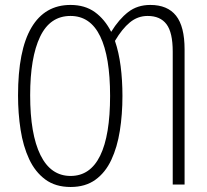

<svg xmlns="http://www.w3.org/2000/svg" viewBox="-20 -744 833 774"><path d="M473.6 -356.9Q473.6 -282.7 463.1 -216.6Q452.6 -150.4 428.7 -99.4Q404.8 -48.3 364.5 -19.3Q324.2 9.8 264.6 9.8Q203.6 9.8 162.6 -20.5Q121.6 -50.8 97.4 -102.8Q73.2 -154.8 63 -220.9Q52.7 -287.1 52.7 -358.9Q52.7 -541.5 106.7 -632.8Q160.6 -724.1 264.2 -724.1Q322.3 -724.1 362.3 -695.3Q402.3 -666.5 428.2 -615.7Q459.5 -666.5 496.6 -695.3Q533.7 -724.1 585.9 -724.1Q655.3 -724.1 689.7 -680.7Q724.1 -637.2 724.1 -544.9V0H676.3V-536.1Q676.3 -613.3 651.1 -646.5Q626 -679.7 575.2 -679.7Q535.2 -679.7 503.7 -653.8Q472.2 -627.9 443.4 -579.1Q459 -533.7 466.3 -477.3Q473.6 -420.9 473.6 -356.9ZM101.6 -359.9Q101.6 -203.1 143.1 -118.9Q184.6 -34.7 264.6 -34.7Q343.8 -34.7 383.8 -116.5Q423.8 -198.2 423.8 -357.4Q423.8 -515.1 384 -597.4Q344.2 -679.7 264.2 -679.7Q181.6 -679.7 141.6 -595.9Q101.6 -512.2 101.6 -359.9Z"/></svg>

Font: Open Sans Condensed Light
Style: Regular
Weight: 300
Width: 3
Designer: Monotype Design Team
Foundry: Monotype Imaging Inc.
Version: Version 3.003; ttfautohint (v1.8.4)